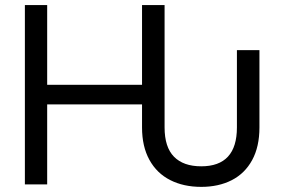

<svg xmlns="http://www.w3.org/2000/svg" viewBox="-20 -727 1109 757"><path d="M540 -224.6V-315.4H166V0H78.1V-707H166V-392.6H540V-707H628.9V-224.6Q628.9 -147 666 -109.1Q703.1 -71.3 773.4 -71.3Q914.1 -71.3 914.1 -224.6V-529.3H1002.9V-224.6Q1002.9 -148.4 974.1 -95.7Q945.3 -43 893.6 -16.6Q841.8 9.8 773.4 9.8Q703.6 9.8 650.9 -17.1Q598.1 -43.9 569.1 -96.7Q540 -149.4 540 -224.6Z"/></svg>

Font: Pretendard GOV
Style: Regular
Weight: 400
Designer: Base glyphs from Inter by Rasmus Andersson; Hangeul glyphs from Noto Sans CJK(Source Han Sans) by Jang Soo-young and Kan
Foundry: Kil Hyung-jin
Version: Version 1.309